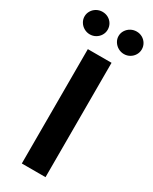

<svg xmlns="http://www.w3.org/2000/svg" viewBox="-277 -974 821 1028"><g transform="rotate(30 134.0 -460.0)"><path d="M206.4 0H59.9V-707H206.4ZM-43.2 -850Q-43.2 -869 -33.4 -885Q-23.7 -901 -7.1 -910.3Q9.5 -919.5 28.5 -919.5Q48.5 -919.5 64.7 -910.5Q81 -901.4 90.6 -885.4Q100.1 -869.4 100.1 -850Q100.1 -831.5 90.6 -815.5Q81 -799.5 64.7 -790Q48.5 -780.5 28.5 -780.5Q9.9 -780.5 -6.9 -790Q-23.7 -799.5 -33.4 -815.7Q-43.2 -831.9 -43.2 -850ZM167.1 -850Q167.1 -869 177.1 -885Q187.2 -901 203.9 -910.3Q220.7 -919.5 239.8 -919.5Q259.3 -919.5 275.6 -910.3Q291.9 -901 301.4 -885Q310.9 -869 310.9 -850Q310.9 -831.5 301.4 -815.5Q291.9 -799.5 275.6 -790Q259.3 -780.5 239.8 -780.5Q220.7 -780.5 203.9 -790Q187.2 -799.5 177.1 -815.7Q167.1 -831.9 167.1 -850Z"/></g></svg>

Font: Pretendard JP Variable
Style: Regular
Weight: 400
Designer: Base glyphs from Inter by Rasmus Andersson; Hangul glyphs from Noto Sans CJK(Source Han Sans) by Jang Soo-young and Kang
Foundry: Kil Hyung-jin
Version: Version 1.307;Glyphs 3.2 (3192)